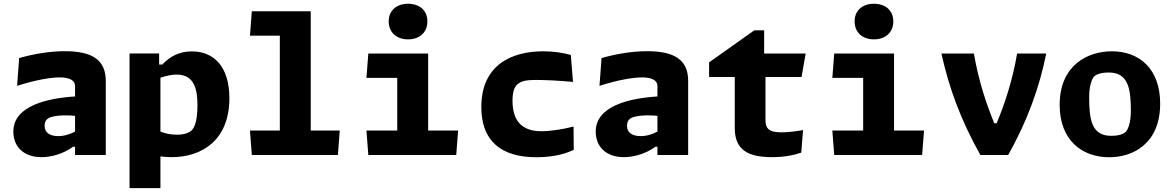

<svg xmlns="http://www.w3.org/2000/svg" viewBox="-20 -825 6240 1022"><path d="M543 0V-394.5C543 -506.5 470 -552.5 325.5 -552.5C241.5 -552.5 156 -537 82 -516L71 -368C172 -400.5 251.5 -413 298 -413C344.5 -413 379.5 -400.5 379.5 -366.5V-311.5C233.5 -302.5 51 -262 51 -125C51 -41 109.5 11.5 200.5 11.5C252 11.5 315.5 -5 369 -44H379.5V0ZM217.5 -155C217.5 -183 231 -196.5 256 -203C296.5 -213.5 348 -211.5 379.5 -208.5V-124.5C354.5 -111.5 324 -100.5 290 -100.5C249.5 -100.5 217.5 -116 217.5 -155Z M1201 -302C1201 -469.5 1119 -551.5 1001.5 -551.5C933.5 -551.5 884 -524 844 -481.5H827V-540.5H669.5V176.5H834V7.5C853.5 10 873 11.5 893.5 11.5C1057 11.5 1201 -80.5 1201 -302ZM834 -124.5V-411.5C865.5 -422 894.5 -428 920.5 -428C1017 -428 1031 -344.5 1031 -265C1031 -168 1010.5 -135 990.5 -123.5C970.5 -112 948.5 -108 921.5 -108C890 -108 862 -113.5 834 -124.5Z M1320.5 0H1778.5L1788.5 -130H1634V-765H1320.5L1310.5 -635H1469.5V-130H1310.5Z M1940.5 -540 1930.5 -410.5H2094.5V-130H1930.5L1940.5 0H2408.5L2418.5 -130H2259V-540ZM2049 -711C2049 -653 2090.5 -615.5 2152 -615.5C2213.5 -615.5 2255 -653 2255 -711C2255 -769 2213.5 -805 2152 -805C2090.5 -805 2049 -769 2049 -711Z M2872 -552C2703.5 -552 2542 -479.5 2542 -255C2542 -75.5 2646.5 12 2835 12C2934 12 2998 -10 3034 -27.5L3033 -151.5C2978.5 -137.5 2914 -126.5 2862 -126.5C2778.5 -126.5 2708 -162 2708 -289C2708 -348.5 2724 -369 2739 -380C2757.5 -393.5 2780.5 -399.5 2832.5 -399.5C2873 -399.5 2953.5 -396.5 3030 -389L3018.5 -532.5C2976.5 -544 2928 -552 2872 -552Z M3643 0V-394.5C3643 -506.5 3570 -552.5 3425.5 -552.5C3341.5 -552.5 3256 -537 3182 -516L3171 -368C3272 -400.5 3351.5 -413 3398 -413C3444.5 -413 3479.5 -400.5 3479.5 -366.5V-311.5C3333.5 -302.5 3151 -262 3151 -125C3151 -41 3209.5 11.5 3300.5 11.5C3352 11.5 3415.5 -5 3469 -44H3479.5V0ZM3317.5 -155C3317.5 -183 3331 -196.5 3356 -203C3396.5 -213.5 3448 -211.5 3479.5 -208.5V-124.5C3454.5 -111.5 3424 -100.5 3390 -100.5C3349.5 -100.5 3317.5 -116 3317.5 -155Z M3754.5 -415H3891V-143.5C3891 -26 3962.5 11.5 4090 11.5C4154.5 11.5 4203.5 1.5 4245 -12.5L4254.5 -132.5C4222 -127 4176 -120.5 4139.5 -120.5C4068.5 -120.5 4054.5 -145 4054.5 -186V-415H4246.5L4268.5 -540H4047.5V-663.5H3995L3754.5 -493Z M4420.5 -540 4410.5 -410.5H4574.5V-130H4410.5L4420.5 0H4888.5L4898.5 -130H4739V-540ZM4529 -711C4529 -653 4570.5 -615.5 4632 -615.5C4693.5 -615.5 4735 -653 4735 -711C4735 -769 4693.5 -805 4632 -805C4570.5 -805 4529 -769 4529 -711Z M5164 -540H4991C5031.5 -357 5094 -185.5 5198.5 0H5346.5C5449 -182 5513 -360.5 5549 -540H5394C5370 -399.5 5328.5 -272 5285 -169H5272.5C5229.5 -272 5188 -399.5 5164 -540Z M5884.5 12C6011 12 6155.5 -60.5 6155.5 -273.5C6155.5 -460 6043 -552 5899 -552C5771 -552 5620.5 -479.5 5620.5 -266.5C5620.5 -80 5738 12 5884.5 12ZM5777.5 -308.5C5777.5 -366.5 5792 -411.5 5809 -422.5C5825.5 -433 5847.5 -439 5882 -439C5986.5 -439 5999.5 -351.5 5999.5 -233.5C5999.5 -175.5 5985 -131 5967.5 -119C5951.5 -108 5930 -102 5894.5 -102C5790 -102 5777.5 -189.5 5777.5 -308.5Z"/></svg>

Font: Monaspace Argon ExtraBold
Style: Bold
Weight: 800
Designer: Riley Cran & the Lettermatic Team
Foundry: Lettermatic
Version: Version 1.000 (Monaspace Argon)